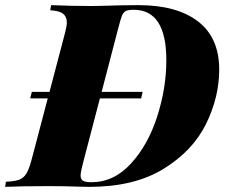

<svg xmlns="http://www.w3.org/2000/svg" viewBox="-63 -728 885 748"><path d="M791 -457Q791 -348.6 739 -243.9Q687 -139.2 573.2 -69.6Q459.5 0 285.2 0Q275.9 0 239.7 -1Q184.1 -2.9 127 -2.9Q17.1 -2.9 -43 0L-40 -20Q-5.9 -21.5 11.5 -27.8Q28.8 -34.2 39.6 -51.5Q50.3 -68.8 60.1 -106L123 -344.7H54.7L61 -370.1H129.9L190.9 -602.1Q197.3 -626 197.3 -641.1Q197.3 -662.6 182.9 -674.3Q168.5 -686 132.8 -688L136.2 -708Q215.8 -704.6 291.5 -704.6L328.1 -705.1Q411.6 -708 476.1 -708Q626 -708 708.5 -644.5Q791 -581.1 791 -457ZM585 -493.2Q585 -689.9 458 -689.9Q436.5 -689.9 427 -685.1Q417.5 -680.2 412.1 -666.7Q406.7 -653.3 397.5 -617.2L394 -604L333 -370.1H492.7L486.8 -344.7H326.2L263.2 -104Q251 -58.6 251 -44.4Q251 -29.8 260.3 -23.9Q269.5 -18.1 293 -18.1Q380.9 -18.1 447.5 -91.1Q514.2 -164.1 549.6 -274.7Q585 -385.3 585 -493.2Z"/></svg>

Font: TypoPRO Playfair Display SC
Style: Italic
Weight: 900
Italic angle: -14°
Designer: Claus Eggers Sørensen
Foundry: Claus Eggers Sørensen
Version: Version 1.004;PS 001.004;hotconv 1.0.70;makeotf.lib2.5.58329